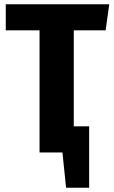

<svg xmlns="http://www.w3.org/2000/svg" viewBox="-20 -713 531 898"><path d="M325 -571V-122H397V165H289L272 0H165V-571H7V-693H491L474 -571Z"/></svg>

Font: Fira Sans Condensed
Style: Bold
Weight: 700
Width: 3
Designer: bBox Type GmbH & Carrois Corporate GbR & Edenspiekermann AG
Foundry: bBox Type GmbH & Carrois Corporate GbR & Edenspiekermann AG
Version: Version 4.301